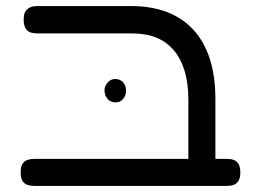

<svg xmlns="http://www.w3.org/2000/svg" viewBox="-20 -602 859 632"><path d="M645 10Q631 10 621 5.5Q611 1 605.5 -7.5Q600 -16 600 -28V-274Q600 -327 588 -367.5Q576 -408 552.5 -436Q529 -464 495 -478Q461 -492 415 -492H103Q90 -492 80 -495.5Q70 -499 64 -509Q58 -519 58 -537Q58 -556 64 -565Q70 -574 80 -578Q90 -582 102 -582H412Q479 -582 530.5 -562Q582 -542 617.5 -503Q653 -464 671 -407Q689 -350 689 -276V-35Q689 -21 684 -10.5Q679 0 669 5Q659 10 645 10ZM94 10Q80 10 70 6.5Q60 3 54 -6.5Q48 -16 48 -34Q48 -53 54 -62.5Q60 -72 70 -75.5Q80 -79 92 -79H727Q740 -79 749.5 -75.5Q759 -72 765 -62.5Q771 -53 771 -34Q771 -16 765 -6.5Q759 3 749 6.5Q739 10 726 10ZM360 -265Q344 -265 334 -276.5Q324 -288 324 -305Q324 -319 334.5 -330.5Q345 -342 359 -342Q375 -342 385 -331Q395 -320 395 -304Q395 -288 385.5 -276.5Q376 -265 360 -265Z"/></svg>

Font: Fredoka Expanded
Style: Regular
Weight: 400
Width: 7
Designer: Ben Nathan
Foundry: Milena B. Brandão, Ben Nathan
Version: Version 2.001